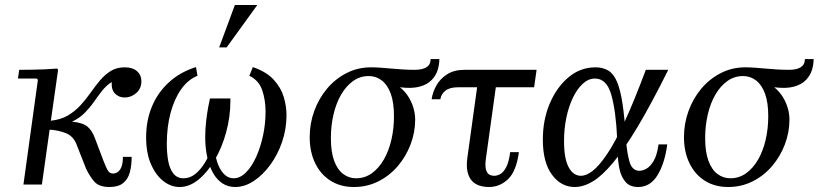

<svg xmlns="http://www.w3.org/2000/svg" viewBox="-20 -740 3283 770"><path d="M419 10Q376 10 357 -13Q338 -36 325 -64L286 -163Q273 -195 243 -206.5Q213 -218 179 -220L148 0H74L132 -420L127 -425H52L57 -460Q83 -460 109 -460.5Q135 -461 160 -462Q185 -463 209 -465L213 -460L184 -256Q224 -260 252.5 -277Q281 -294 303 -318Q325 -342 343.5 -368.5Q362 -395 381.5 -418Q401 -441 424.5 -455.5Q448 -470 480 -470Q512 -470 529.5 -454.5Q547 -439 547 -414Q547 -385 526.5 -367Q506 -349 480 -349Q457 -349 441.5 -364.5Q426 -380 428 -411Q406 -397 389.5 -376Q373 -355 357 -332Q341 -309 320.5 -288Q300 -267 269 -252Q312 -248 331 -232Q350 -216 361 -185L395 -95Q407 -64 414 -54Q421 -44 433 -44Q451 -44 462 -60.5Q473 -77 473 -111H508Q508 -76 500.5 -48.5Q493 -21 473.5 -5.5Q454 10 419 10Z M863 -345 844 -208Q839 -169 842 -136Q845 -103 855.5 -78Q866 -53 881.5 -39Q897 -25 917 -25Q943 -25 966.5 -48.5Q990 -72 1007.5 -111Q1025 -150 1035 -197Q1045 -244 1045 -292Q1045 -339 1031.5 -378.5Q1018 -418 980 -436L994 -471Q1049 -452 1078 -420Q1107 -388 1118 -351Q1129 -314 1129 -278Q1129 -223 1111.5 -171.5Q1094 -120 1064 -79Q1034 -38 997.5 -14Q961 10 923 10Q894 10 871.5 -5Q849 -20 834 -47Q819 -74 811 -110.5Q803 -147 803 -190Q803 -221 806.5 -252Q810 -283 814.5 -308Q819 -333 822 -345ZM904 -345Q904 -343 904 -340.5Q904 -338 904 -336Q904 -273 887.5 -211.5Q871 -150 842 -100Q813 -50 776.5 -20Q740 10 700 10Q666 10 635.5 -13.5Q605 -37 585.5 -81.5Q566 -126 566 -190Q566 -256 589 -312Q612 -368 657 -409.5Q702 -451 766 -471L772 -436Q734 -421 706.5 -382Q679 -343 664 -287Q649 -231 649 -163Q649 -126 654.5 -95Q660 -64 675 -44.5Q690 -25 716 -25Q742 -25 763.5 -42.5Q785 -60 802 -88Q819 -116 829.5 -148Q840 -180 844 -208L863 -345ZM1012 -720 889 -550H859L922 -720Z M1742 -503Q1742 -482 1735.5 -460Q1729 -438 1711.5 -419.5Q1694 -401 1663 -392.5Q1632 -384 1584 -390Q1604 -374 1617.5 -352.5Q1631 -331 1638 -307.5Q1645 -284 1645 -260Q1645 -209 1626.5 -160.5Q1608 -112 1575 -73.5Q1542 -35 1497 -12.5Q1452 10 1399 10Q1346 10 1306 -15Q1266 -40 1244 -85.5Q1222 -131 1222 -190Q1222 -245 1240.5 -295.5Q1259 -346 1292 -385Q1325 -424 1370 -447Q1415 -470 1468 -470Q1486 -470 1506.5 -468.5Q1527 -467 1549 -465Q1571 -463 1595 -461.5Q1619 -460 1643 -460Q1707 -460 1707 -503ZM1408 -25Q1443 -25 1471 -45Q1499 -65 1519 -99.5Q1539 -134 1549.5 -179Q1560 -224 1560 -274Q1560 -329 1547 -364.5Q1534 -400 1511 -417.5Q1488 -435 1459 -435Q1424 -435 1396 -415Q1368 -395 1348 -360.5Q1328 -326 1317.5 -281Q1307 -236 1307 -186Q1307 -131 1320 -95.5Q1333 -60 1356 -42.5Q1379 -25 1408 -25Z M2122 -390H1817Q1784 -390 1766.5 -376.5Q1749 -363 1746 -342H1711Q1715 -370 1730 -397Q1745 -424 1773 -442Q1801 -460 1843 -460H2132ZM1969 -394 1928 -99Q1924 -66 1932.5 -50.5Q1941 -35 1962 -35Q1974 -35 1986.5 -42Q1999 -49 2010 -69.5Q2021 -90 2026 -130H2061Q2051 -54 2018 -22Q1985 10 1941 10Q1920 10 1902 4Q1884 -2 1872 -15.5Q1860 -29 1855 -51Q1850 -73 1854 -105L1894 -394Z M2285 10Q2230 10 2193.5 -39.5Q2157 -89 2157 -180Q2157 -260 2185 -325.5Q2213 -391 2260.5 -430.5Q2308 -470 2368 -470Q2398 -470 2419.5 -457Q2441 -444 2454.5 -412Q2468 -380 2476.5 -324.5Q2485 -269 2490 -185H2455Q2450 -295 2431.5 -360Q2413 -425 2366 -425Q2340 -425 2317.5 -404.5Q2295 -384 2278 -349Q2261 -314 2251.5 -269Q2242 -224 2242 -174Q2242 -104 2260.5 -69.5Q2279 -35 2310 -35Q2331 -35 2356.5 -54.5Q2382 -74 2414 -121Q2446 -168 2484.5 -251Q2523 -334 2570 -460H2660Q2592 -323 2537.5 -232Q2483 -141 2439 -88Q2395 -35 2357.5 -12.5Q2320 10 2285 10ZM2539 10Q2506 10 2488.5 -10.5Q2471 -31 2464.5 -62Q2458 -93 2457 -126.5Q2456 -160 2455 -185H2490Q2494 -128 2504.5 -91.5Q2515 -55 2545 -55Q2556 -55 2571.5 -63Q2587 -71 2601 -94Q2615 -117 2621 -161H2656Q2646 -85 2617 -37.5Q2588 10 2539 10Z M3243 -503Q3243 -482 3236.5 -460Q3230 -438 3212.5 -419.5Q3195 -401 3164 -392.5Q3133 -384 3085 -390Q3105 -374 3118.5 -352.5Q3132 -331 3139 -307.5Q3146 -284 3146 -260Q3146 -209 3127.5 -160.5Q3109 -112 3076 -73.5Q3043 -35 2998 -12.5Q2953 10 2900 10Q2847 10 2807 -15Q2767 -40 2745 -85.5Q2723 -131 2723 -190Q2723 -245 2741.5 -295.5Q2760 -346 2793 -385Q2826 -424 2871 -447Q2916 -470 2969 -470Q2987 -470 3007.5 -468.5Q3028 -467 3050 -465Q3072 -463 3096 -461.5Q3120 -460 3144 -460Q3208 -460 3208 -503ZM2909 -25Q2944 -25 2972 -45Q3000 -65 3020 -99.5Q3040 -134 3050.5 -179Q3061 -224 3061 -274Q3061 -329 3048 -364.5Q3035 -400 3012 -417.5Q2989 -435 2960 -435Q2925 -435 2897 -415Q2869 -395 2849 -360.5Q2829 -326 2818.5 -281Q2808 -236 2808 -186Q2808 -131 2821 -95.5Q2834 -60 2857 -42.5Q2880 -25 2909 -25Z"/></svg>

Font: Brygada 1918
Style: Italic
Weight: 400
Italic angle: -8°
Designer: Mateusz Machalski | Borys Kosmynka | Przemek Hoffer
Foundry: NIEPODLEGLA 2018
Version: Version 3.006